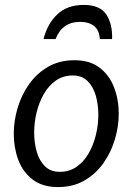

<svg xmlns="http://www.w3.org/2000/svg" viewBox="-20 -748 539 781"><path d="M216 13Q153 13 113 -17.5Q73 -48 54.5 -97.5Q36 -147 36 -204Q36 -257 52 -310Q68 -363 99 -406.5Q130 -450 176 -476.5Q222 -503 283 -503Q346 -503 385.5 -472.5Q425 -442 444 -392.5Q463 -343 463 -286Q463 -233 447 -180Q431 -127 400 -83.5Q369 -40 323 -13.5Q277 13 216 13ZM223 -49Q262 -49 291.5 -69.5Q321 -90 340.5 -124Q360 -158 370 -199Q380 -240 380 -281Q380 -323 369.5 -359.5Q359 -396 336 -418.5Q313 -441 276 -441Q237 -441 207.5 -420.5Q178 -400 158.5 -366Q139 -332 129 -291Q119 -250 119 -209Q119 -167 129.5 -130.5Q140 -94 163 -71.5Q186 -49 223 -49ZM157 -589Q173 -652 213.5 -690Q254 -728 321 -728Q386 -728 412 -689.5Q438 -651 436 -589H386Q384 -625 363 -642Q342 -659 306 -659Q233 -659 206 -589Z"/></svg>

Font: Rosario Light
Style: Italic
Weight: 300
Italic angle: -8.05°
Designer: Hector Gatti
Foundry: Omnibus Type
Version: Version 1.101; ttfautohint (v1.8.1.43-b0c9)